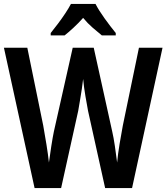

<svg xmlns="http://www.w3.org/2000/svg" viewBox="-23 -957 847 977"><path d="M804 -714 649 0H512L425 -393Q420 -419 412 -466Q404 -513 400 -555Q398 -534 393.5 -505Q389 -476 384 -446Q379 -416 375 -393L288 0H153L-3 -714H116L197 -318Q205 -274 213.5 -221Q222 -168 226 -130Q231 -168 238 -213Q245 -258 251 -287L347 -714H454L548 -288Q555 -258 561.5 -214Q568 -170 573 -130Q577 -173 585.5 -224.5Q594 -276 602 -318L684 -714ZM463 -937Q480 -904 509.5 -863Q539 -822 566 -789V-777H495Q474 -794 448 -816.5Q422 -839 400 -866Q376 -839 350.5 -815.5Q325 -792 306 -777H235V-789Q252 -810 272 -836.5Q292 -863 309.5 -889.5Q327 -916 338 -937Z"/></svg>

Font: Noto Sans Gujarati Condensed SemiBold
Style: Regular
Weight: 600
Width: 3
Designer: Jelle Bosma - Monotype Design Team, Universal Thirst
Foundry: Monotype Imaging Inc.
Version: Version 2.106; ttfautohint (v1.8.4.7-5d5b)